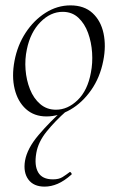

<svg xmlns="http://www.w3.org/2000/svg" viewBox="-20 -419 436 714"><path d="M153 14Q107 14 76.5 -13.5Q46 -41 34.5 -88Q23 -135 34 -193Q45 -251 75.5 -297.5Q106 -344 149.5 -371.5Q193 -399 242 -399Q293 -399 324 -370.5Q355 -342 365 -295Q375 -248 364 -193Q352 -131 319 -84Q286 -37 242 -11.5Q198 14 153 14ZM188 -11Q232 -11 269 -47Q306 -83 318 -149Q325 -184 322.5 -223Q320 -262 307.5 -296.5Q295 -331 271.5 -353Q248 -375 213 -375Q168 -375 130.5 -337Q93 -299 80 -236Q72 -199 75 -160Q78 -121 91.5 -87Q105 -53 129.5 -32Q154 -11 188 -11ZM146 275Q105 275 85.5 248.5Q66 222 73 179Q81 133 123.5 83Q166 33 219 -14L228 -7Q185 31 153.5 70Q122 109 115 150Q107 196 122 222Q137 248 177 248Q199 248 212.5 239.5Q226 231 239 221Q241 219 244.5 223.5Q248 228 246 230Q219 254 194.5 264.5Q170 275 146 275Z"/></svg>

Font: Cormorant Garamond Light
Style: Italic
Weight: 300
Italic angle: -10°
Designer: Christian Thalmann (Catharsis Fonts)
Foundry: Catharsis Fonts
Version: Version 4.001